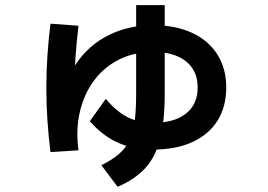

<svg xmlns="http://www.w3.org/2000/svg" viewBox="-20 -646 1040 746"><path d="M176 -55Q169 -111 164.5 -175.5Q160 -240 160 -304Q160 -369 164.5 -433Q169 -497 176 -554L285 -546Q278 -489 273.5 -426.5Q269 -364 269 -304Q269 -280 270 -256Q271 -232 272 -208L212 -249Q230 -321 262.5 -377Q295 -433 341.5 -470.5Q388 -508 447 -528Q506 -548 575 -548Q662 -548 726 -518.5Q790 -489 824.5 -434.5Q859 -380 859 -306Q859 -231 825 -177Q791 -123 727.5 -94Q664 -65 577 -65Q498 -65 438.5 -91.5Q379 -118 329 -175L391 -262Q433 -212 476 -190.5Q519 -169 577 -169Q658 -169 703 -205Q748 -241 748 -306Q748 -350 727.5 -380.5Q707 -411 669 -427.5Q631 -444 575 -444Q502 -444 443.5 -415Q385 -386 346 -334Q307 -282 290.5 -212.5Q274 -143 285 -62ZM374 -4Q416 -25 442 -47.5Q468 -70 482.5 -99.5Q497 -129 503 -173Q509 -217 509 -282V-626H620V-282Q620 -176 602.5 -107Q585 -38 545.5 6Q506 50 437 80Z"/></svg>

Font: M PLUS 2 SemiBold
Style: Regular
Weight: 600
Designer: Coji Morishita
Foundry: UNDERFOREST DESIGN
Version: Version 1.001